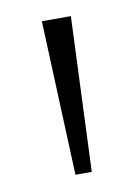

<svg xmlns="http://www.w3.org/2000/svg" viewBox="-51 -846 304 417"><g transform="rotate(-10 101.0 -637.5)"><path d="M83 -467 69 -808H133L119 -467Z"/></g></svg>

Font: Encode Sans SC Light
Style: Regular
Weight: 300
Version: Version 3.002